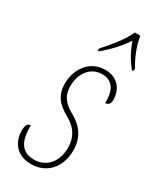

<svg xmlns="http://www.w3.org/2000/svg" viewBox="-198 -827 739 898"><g transform="rotate(30 171.0 -378.0)"><path d="M143 -619 140 -606H148C196 -646 231 -686 259 -727C272 -687 295 -643 326 -606H332L335 -619C308 -662 285 -720 279 -766H249C229 -719 186 -667 143 -619ZM135 10C224 10 276 -57 276 -144C276 -213 243 -259 184 -291C135 -318 114 -348 113 -395C112 -470 155 -521 215 -521C280 -521 296 -467 294 -411C309 -411 320 -421 320 -441C320 -498 286 -546 218 -546C137 -546 85 -479 85 -395C85 -333 116 -298 172 -267C229 -235 248 -192 248 -142C248 -68 205 -15 137 -15C65 -15 43 -69 45 -147C32 -147 20 -137 20 -106C20 -37 63 10 135 10Z"/></g></svg>

Font: Noto Serif Condensed Thin
Style: Italic
Weight: 100
Width: 3
Italic angle: -12°
Designer: Monotype Design Team
Foundry: Monotype Imaging Inc.
Version: Version 2.013